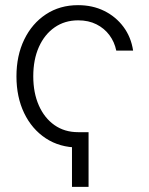

<svg xmlns="http://www.w3.org/2000/svg" viewBox="-20 -558 574 741"><path d="M321.8 -47.9V163.1H257.8V-47.9ZM281.7 11.2Q210.4 11.2 156.7 -24.2Q103 -59.6 73.2 -121.6Q43.5 -183.6 43.5 -263.2Q43.5 -343.3 73.5 -405.3Q103.5 -467.3 157.2 -502.7Q210.9 -538.1 281.2 -538.1Q337.4 -538.1 382.3 -515.9Q427.2 -493.7 456.5 -454.3Q485.8 -415 493.7 -362.8H428.7Q421.9 -396 402.3 -422.4Q382.8 -448.7 352.3 -464.1Q321.8 -479.5 281.7 -479.5Q230 -479.5 190.9 -452.4Q151.9 -425.3 130.1 -376.7Q108.4 -328.1 108.4 -263.7Q108.4 -199.7 129.9 -151.1Q151.4 -102.5 190.2 -75.2Q229 -47.9 281.7 -47.9Z"/></svg>

Font: Inter 24pt Light
Style: Regular
Weight: 300
Designer: Rasmus Andersson
Foundry: rsms
Version: Version 4.001;git-66647c0bb